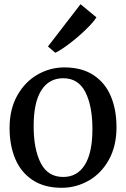

<svg xmlns="http://www.w3.org/2000/svg" viewBox="-20 -882 600 913"><path d="M286 -561.5Q369 -561.5 424.8 -524.8Q480.5 -488 507.2 -424Q534 -360 534 -277Q534 -187.5 497.5 -122Q461 -56.5 401.2 -22.8Q341.5 11 273.5 11Q190.5 11 135 -25.8Q79.5 -62.5 52.5 -126.8Q25.5 -191 25.5 -273.5Q25.5 -362.5 62.2 -428Q99 -493.5 158.8 -527.5Q218.5 -561.5 286 -561.5ZM419.5 -268.5Q419.5 -378 386 -444Q352.5 -510 280.5 -510Q213 -510 176.5 -452.5Q140 -395 140 -282Q140 -172 174 -106.2Q208 -40.5 280.5 -40.5Q347.5 -40.5 383.5 -98.2Q419.5 -156 419.5 -268.5ZM242.5 -631.5 208 -661 363 -862 438.5 -799.5Q424 -776 387.5 -740.8Q351 -705.5 310.2 -674.5Q269.5 -643.5 244 -631.5Z"/></svg>

Font: Merriweather 12pt
Style: Regular
Weight: 400
Designer: Eben Sorkin
Foundry: Eben Sorkin
Version: Version 2.100